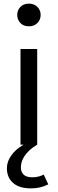

<svg xmlns="http://www.w3.org/2000/svg" viewBox="-20 -797 319 1058"><path d="M185 0Q157 17 139.5 34Q122 51 112 67.5Q102 84 98.5 99Q95 114 95 127Q95 150 110 165Q125 180 159 180Q179 180 195.5 175Q212 170 221 165L246 219Q222 231 198.5 236Q175 241 149 241Q86 241 52 211Q18 181 18 130Q18 93 42.5 59Q67 25 110 0H93V-527H185ZM204 -715Q204 -688 186 -670Q168 -652 139 -652Q110 -652 92.5 -670Q75 -688 75 -715Q75 -741 92.5 -759Q110 -777 139 -777Q168 -777 186 -759Q204 -741 204 -715Z"/></svg>

Font: Feura Sans
Style: Regular
Weight: 400
Designer: Carrois Corporate & Edenspiekermann
Foundry: Carrois Corporate GbR & Edenspiekermann AG
Version: Version 1.001